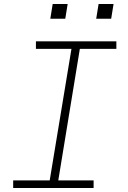

<svg xmlns="http://www.w3.org/2000/svg" viewBox="-20 -942 640 962"><path d="M46 0V-38H229L338 -697H160V-735H563V-697H380L272 -38H449V0ZM462 -848 474 -922H549L537 -848ZM232 -848 244 -922H319L307 -848Z"/></svg>

Font: Iosevka SS04 XLt Ex Obl
Style: Regular
Weight: 200
Width: 7
Italic angle: -9°
Monospace: yes
Designer: Belleve Invis
Foundry: Belleve Invis
Version: Version 19.0.0; ttfautohint (v1.8.4)